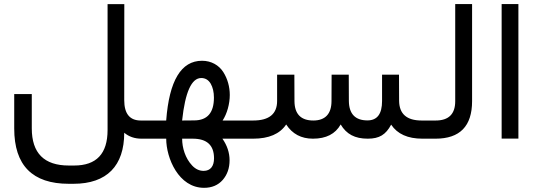

<svg xmlns="http://www.w3.org/2000/svg" viewBox="-20 -671 2598 929"><path d="M581.5 -650.9H500.5V-42C500.5 72.8 446.8 129.9 338.9 129.9H313C193.4 129.9 133.8 69.8 133.8 -49.8V-215.8H48.8V-49.3C48.8 128.9 136.7 218.3 313 218.3H335.4C497.6 218.3 581.1 130.9 581.1 -28.8C603.5 -9.8 631.3 0 664.6 0H679.7C688 0 691.9 -14.2 691.9 -42V-47.4C691.9 -74.2 688 -87.9 679.7 -87.9H661.1C607.9 -87.9 581.1 -120.6 581.1 -186.5Z M674.3 -87.9C666 -87.9 662.1 -74.2 662.1 -47.4V-42C662.1 -14.2 666 0 674.3 0H784.2C784.2 93.8 844.2 237.8 967.3 237.8C1004.9 237.8 1035.2 225.1 1057.6 199.7C1079.6 174.3 1090.8 142.6 1090.8 104.5C1090.8 67.9 1079.1 32.7 1056.2 0H1164.1C1171.4 0 1175.3 -14.2 1175.3 -42V-47.4C1175.3 -74.2 1171.4 -87.9 1164.1 -87.9H1057.1C1078.6 -120.6 1091.8 -168.5 1091.8 -211.4C1091.8 -251 1081.1 -290 1060.1 -322.8C1039.1 -355.5 1002.4 -377 957.5 -377C856.4 -377 798.8 -280.8 784.2 -88.9V-87.9ZM1015.6 95.2C1015.6 132.8 998.5 155.8 965.3 155.8C944.3 155.8 925.8 147 909.7 129.9C876.5 94.7 861.3 44.4 861.3 0H912.6C981.4 0 1015.6 31.7 1015.6 95.2ZM1015.1 -198.7C1015.1 -125.5 983.4 -88.9 920.4 -88.4L862.3 -87.9H861.3V-88.9C876 -225.1 906.7 -293.5 953.6 -293.5C973.6 -293.5 988.8 -284.2 999.5 -266.1C1009.8 -248 1015.1 -225.6 1015.1 -198.7Z M1759.3 0C1815.9 0 1846.7 -19.5 1872.6 -67.9C1902.8 -22.5 1953.1 0 2023.9 0H2033.7C2041 0 2044.9 -14.2 2044.9 -42V-47.4C2044.9 -74.2 2041 -87.9 2033.7 -87.9H2020C1948.2 -87.9 1911.6 -119.6 1911.1 -183.6L1910.6 -309.6H1828.6V-182.1C1828.6 -119.6 1805.2 -88.4 1757.8 -88.4C1698.7 -88.4 1668.5 -120.1 1668 -183.1L1667.5 -309.6H1584.5L1584 -182.1C1584 -119.6 1553.2 -87.9 1496.1 -87.9C1436 -87.9 1405.3 -119.1 1404.8 -181.6L1404.3 -309.6H1320.8V-182.6C1320.8 -119.6 1282.2 -87.9 1205.1 -87.9H1158.7C1150.4 -87.9 1146.5 -74.2 1146.5 -47.4V-42C1146.5 -14.2 1150.4 0 1158.7 0H1204.6C1280.8 0 1334 -22.9 1364.7 -68.8C1394.5 -22.9 1437.5 0 1494.1 0C1558.1 0 1602.5 -22.9 1628.4 -68.8C1656.2 -22 1696.8 0 1759.3 0Z M2028.3 -87.9C2020 -87.9 2016.1 -74.2 2016.1 -47.4V-42C2016.1 -14.2 2020 0 2028.3 0H2087.4C2205.1 0 2264.2 -60.5 2264.2 -181.6V-651.4H2182.6V-181.2C2182.6 -119.1 2150.9 -87.9 2087.9 -87.9Z M2407.2 -0.5H2488.3V-651.4H2407.2Z"/></svg>

Font: Shabnam
Style: Regular
Weight: 400
Foundry: DejaVu fonts team - Redesigned by Saber Rastikerdar - Based on Vazir font
Version: Version 5.0.1